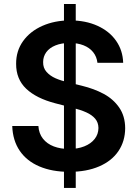

<svg xmlns="http://www.w3.org/2000/svg" viewBox="-20 -838 683 949"><path d="M296.2 90.9V-818.2H354.4V90.9ZM461.6 -527.7Q458.1 -558.2 440.3 -580.3Q422.6 -602.3 393.1 -614Q363.6 -625.7 324.6 -625.7Q284.1 -625.7 254.3 -613.6Q224.4 -601.6 208.8 -580.1Q193.2 -558.6 193.2 -531.2Q192.5 -502.5 209.9 -482.8Q227.3 -463.1 254.3 -451.2Q281.2 -439.3 316.8 -431.1L384.9 -414.1Q445 -399.5 492.4 -374.1Q539.8 -348.7 569.1 -306.5Q598.4 -264.2 598.7 -204.5Q598.4 -140.3 565.5 -91.4Q532.7 -42.6 470.3 -15.6Q408 11.4 322.4 11.4Q237.6 11.4 174.9 -15.3Q112.2 -41.9 77.6 -92.7Q43 -143.5 40.5 -215.2H169.7Q172.2 -177.9 192.3 -152.5Q212.4 -127.1 245.9 -114.3Q279.5 -101.6 321.7 -101.6Q364 -101.6 396.8 -114.7Q429.7 -127.8 448 -151.3Q466.3 -174.7 466.6 -205.3Q466.3 -232.6 450.5 -251.2Q434.7 -269.9 406.8 -282.5Q378.9 -295.1 335.9 -306.1L253.6 -327.4Q159.4 -351.9 109.4 -399.5Q59.3 -447.1 59.7 -522.7Q59.3 -585.9 93.9 -634.6Q128.6 -683.2 189.5 -710.2Q250.4 -737.2 326.7 -737.2Q402.7 -737.2 461.6 -710.6Q520.6 -683.9 553.8 -636.4Q587 -588.8 588.8 -527.7Z"/></svg>

Font: Riot Sans
Style: Regular
Weight: 400
Designer: Rasmus Andersson
Foundry: rsms
Version: Version 3.005